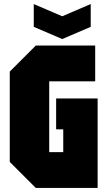

<svg xmlns="http://www.w3.org/2000/svg" viewBox="-20 -924 528 944"><path d="M28 -128V-572L156 -700H448V-524H222V-176H291V-288H256V-440H460V0H156ZM426 -904V-792L286 -732L146 -792V-904L286 -844Z"/></svg>

Font: Tektur Condensed ExtraBold
Style: Regular
Weight: 800
Width: 3
Designer: Adam Jagosz
Foundry: Adam Jagosz
Version: Version 1.005;gftools[0.9.30]